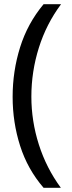

<svg xmlns="http://www.w3.org/2000/svg" viewBox="-20 -734 340 912"><path d="M40 -274Q40 -396 75.5 -509.5Q111 -623 187 -714H270Q200 -620 164.5 -507Q129 -394 129 -275Q129 -159 164.5 -47.5Q200 64 269 158H187Q111 70 75.5 -41.5Q40 -153 40 -274Z"/></svg>

Font: Noto Sans Bassa Vah
Style: Regular
Weight: 400
Designer: Monotype Design Team
Foundry: Monotype Imaging Inc.
Version: Version 2.002